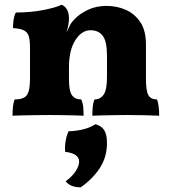

<svg xmlns="http://www.w3.org/2000/svg" viewBox="-20 -487 726 813"><path d="M598 -153Q598 -103 608 -84.5Q618 -66 645 -66Q650 -51 652 -35Q654 -19 654 3Q632 2 594.5 1Q557 0 523 0Q500 0 470.5 0.5Q441 1 413.5 1.5Q386 2 371 3Q371 -16 372.5 -33.5Q374 -51 380 -66Q405 -66 419 -86.5Q433 -107 433 -161V-251Q433 -312 415 -335.5Q397 -359 363 -359Q326 -359 299 -317Q272 -275 272 -201V-153Q272 -101 285 -83.5Q298 -66 324 -66Q331 -50 332.5 -33.5Q334 -17 334 3Q319 2 294 1.5Q269 1 241 0.5Q213 0 190 0Q166 0 135 0.5Q104 1 76 1.5Q48 2 33 3Q33 -18 35 -36Q37 -54 42 -66Q81 -66 94 -84.5Q107 -103 107 -153V-284Q107 -314 102.5 -331.5Q98 -349 83 -357.5Q68 -366 35 -368Q35 -385 37.5 -402.5Q40 -420 47 -434Q110 -434 163.5 -444.5Q217 -455 241 -467Q255 -461 263.5 -447Q272 -433 272 -408Q272 -384 261 -348Q268 -363 275 -377.5Q282 -392 294 -404Q316 -428 351.5 -445Q387 -462 431 -462Q475 -462 512.5 -445.5Q550 -429 574 -393.5Q598 -358 598 -299ZM384 39Q410 46 421.5 64.5Q433 83 433 118Q433 179 402 225.5Q371 272 322 306Q280 307 258 281Q287 259 301 237Q315 215 315 197Q315 163 256 156Q254 135 257.5 112.5Q261 90 270 69Q343 66 384 39Z"/></svg>

Font: Vollkorn ExtraBold
Style: Regular
Weight: 800
Designer: Friedrich Althausen
Foundry: Friedrich Althausen
Version: Version 5.000; ttfautohint (v1.8.3)